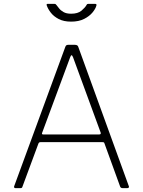

<svg xmlns="http://www.w3.org/2000/svg" viewBox="-20 -974 740 994"><path d="M60 0Q56 0 54 -2.5Q52 -5 53 -9L318 -731Q320 -737 323.5 -739.5Q327 -742 334 -742H367Q382 -742 385 -732L647 -10Q649 -6 646.5 -3Q644 0 639 0H615Q605 0 602 -8L521 -231Q520 -235 518 -236.5Q516 -238 511 -238H189Q182 -238 179 -231L96 -7Q95 -3 92.5 -1.5Q90 0 85 0H60ZM494 -278Q504 -278 501 -288L358 -678Q354 -688 350.5 -688Q347 -688 343 -677L198 -286Q195 -278 203 -278ZM472 -954Q482 -954 479 -945Q475 -929 459 -909.5Q443 -890 415.5 -876Q388 -862 348 -862Q310 -862 284 -875.5Q258 -889 243 -908.5Q228 -928 222 -946Q221 -948 221.5 -951Q222 -954 226 -954H261Q266 -954 268 -952.5Q270 -951 273 -947Q278 -941 286 -930.5Q294 -920 309 -911.5Q324 -903 348 -903Q383 -903 401.5 -918.5Q420 -934 428 -948Q430 -952 432 -953Q434 -954 437 -954Z"/></svg>

Font: Libre Franklin Thin
Style: Regular
Weight: 100
Designer: Pablo Impallari, Rodrigo Fuenzalida, Nhung Nguyen
Foundry: Impallari Type
Version: Version 3.000